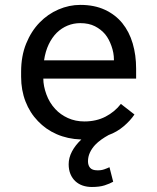

<svg xmlns="http://www.w3.org/2000/svg" viewBox="-20 -558 640 781"><path d="M65.9 -245.6Q65.9 -191.4 83.7 -145.3Q101.6 -99.1 134.3 -65.4Q166 -31.7 210.4 -12.2Q254.9 7.3 308.6 9.3Q309.1 9.3 309.8 9.3Q310.5 9.3 311 9.3Q286.1 32.7 272.7 58.3Q259.3 84 259.3 109.9Q259.3 132.8 266.6 150.1Q273.9 167.5 286.6 179.2Q299.3 190.9 316.4 196.8Q333.5 202.6 353.5 202.6Q385.3 202.6 406 195.8Q426.8 189 440.4 181.2L425.3 122.1Q417.5 126 404.5 130.6Q391.6 135.3 376 134.8Q355.5 134.8 346.7 124.8Q337.9 114.7 337.9 98.1Q337.9 79.6 345.7 62.7Q353.5 45.9 367.2 31.2Q377.9 20 391.8 10Q405.8 0 421.9 -8.8Q455.6 -21 482.9 -44.2Q510.3 -67.4 526.9 -92.3L471.7 -135.3Q446.8 -103 409.2 -83.5Q371.6 -64 323.2 -64Q286.6 -64 256.1 -77.9Q225.6 -91.8 204.6 -114.7Q180.7 -140.6 168.5 -174.6Q156.2 -208.5 156.2 -237.8V-238.3H533.7V-278.8Q533.7 -334 519.8 -381.3Q505.9 -428.7 477.5 -463.9Q449.2 -498.5 406.5 -518.3Q363.8 -538.1 306.6 -538.1Q261.2 -538.1 218 -519.5Q174.8 -501 141.1 -466.3Q106.9 -431.2 86.4 -380.6Q65.9 -330.1 65.9 -266.1ZM306.6 -463.9Q341.3 -463.9 366.2 -451.2Q391.1 -438.5 408.2 -418Q423.3 -399.4 433.3 -371.1Q443.4 -342.8 443.4 -315.9V-312.5H159.2Q164.6 -349.1 178 -377.2Q191.4 -405.3 210.9 -424.8Q230.5 -443.8 254.9 -453.9Q279.3 -463.9 306.6 -463.9Z"/></svg>

Font: Roboto Mono
Style: Regular
Weight: 400
Monospace: yes
Designer: Google
Version: Version 3.000